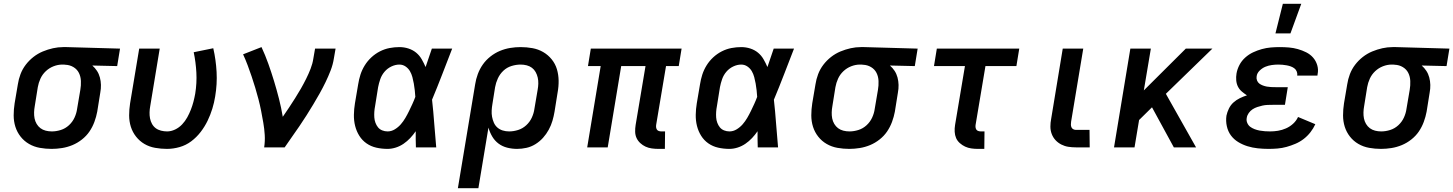

<svg xmlns="http://www.w3.org/2000/svg" viewBox="-20 -776 7652 1011"><path d="M252 8Q220 8 189.5 2.5Q159 -3 133 -18Q107 -33 88.5 -56.5Q70 -80 61 -108.5Q52 -137 52 -168.5Q52 -200 57 -232L74 -332Q78 -359 88 -385.5Q98 -412 115.5 -435Q133 -458 156 -476Q179 -494 205.5 -505Q232 -516 259 -522Q286 -528 313 -528H331L612 -520L597 -428L466 -431Q480 -419 490.5 -403Q501 -387 506 -368Q511 -349 511.5 -329Q512 -309 508 -288L492 -188Q487 -161 477 -134Q467 -107 451 -83.5Q435 -60 411.5 -41.5Q388 -23 361.5 -12Q335 -1 307 3.5Q279 8 252 8ZM253 -84Q276 -84 300 -91.5Q324 -99 343 -116.5Q362 -134 372.5 -157Q383 -180 386 -203L403 -303Q407 -326 406 -349.5Q405 -373 395.5 -392Q386 -411 367 -422.5Q348 -434 325 -435L316 -436H308Q285 -436 262 -427Q239 -418 221 -401Q203 -384 193 -362Q183 -340 179 -317L163 -217Q160 -201 159.5 -184.5Q159 -168 162 -152.5Q165 -137 173 -123.5Q181 -110 193 -101Q205 -92 220.5 -88Q236 -84 253 -84Z M859 8Q828 8 797 2.5Q766 -3 740.5 -18Q715 -33 696.5 -56.5Q678 -80 669 -108.5Q660 -137 660 -168.5Q660 -200 665 -232L713 -520H821L771 -217Q768 -201 767.5 -184.5Q767 -168 770 -152.5Q773 -137 780.5 -123.5Q788 -110 800 -101Q812 -92 828 -88Q844 -84 860 -84Q881 -84 902 -94Q923 -104 939 -121Q955 -138 966 -158Q977 -178 985 -198.5Q993 -219 998.5 -240Q1004 -261 1008 -283Q1017 -339 1014 -394Q1011 -449 1000 -501L1103 -522Q1117 -461 1120.5 -397Q1124 -333 1113 -268Q1108 -236 1098 -203.5Q1088 -171 1073 -140Q1058 -109 1036.5 -81Q1015 -53 987 -32Q959 -11 925.5 -1.5Q892 8 859 8Z M1371 0Q1376 -33 1374 -65.5Q1372 -98 1366.5 -129.5Q1361 -161 1355 -192Q1349 -223 1341 -253.5Q1333 -284 1324 -314Q1315 -344 1305 -373.5Q1295 -403 1284 -432.5Q1273 -462 1260 -490L1357 -528Q1377 -485 1393 -440Q1409 -395 1423 -349Q1437 -303 1449 -256Q1461 -209 1469 -161Q1486 -185 1502 -209.5Q1518 -234 1534 -259Q1550 -284 1564.5 -309.5Q1579 -335 1592 -361Q1605 -387 1615.5 -414Q1626 -441 1630 -468L1639 -520H1747L1738 -468Q1733 -436 1721 -405Q1709 -374 1694.5 -344Q1680 -314 1663.5 -284.5Q1647 -255 1629.5 -226Q1612 -197 1594 -168.5Q1576 -140 1556.5 -111.5Q1537 -83 1517.5 -55.5Q1498 -28 1479 0Z M2021 8Q1990 8 1961.5 1.5Q1933 -5 1910 -21Q1887 -37 1872 -61Q1857 -85 1850 -113Q1843 -141 1843.5 -171.5Q1844 -202 1849 -232L1866 -332Q1870 -358 1878 -383Q1886 -408 1900.5 -431.5Q1915 -455 1935.5 -474Q1956 -493 1980.5 -505.5Q2005 -518 2031 -523Q2057 -528 2083 -528Q2108 -528 2131 -520.5Q2154 -513 2171.5 -498.5Q2189 -484 2200.5 -464Q2212 -444 2221 -423Q2229 -447 2237.5 -471.5Q2246 -496 2254 -520H2361Q2335 -453 2309 -385.5Q2283 -318 2255 -251Q2262 -189 2266.5 -126Q2271 -63 2277 0H2170Q2169 -21 2169 -42.5Q2169 -64 2169 -85Q2156 -66 2140 -49Q2124 -32 2105 -19Q2086 -6 2064 1Q2042 8 2021 8ZM2021 -84Q2041 -84 2059 -95Q2077 -106 2090.5 -121.5Q2104 -137 2114.5 -155Q2125 -173 2134 -191.5Q2143 -210 2151.5 -228.5Q2160 -247 2167 -266Q2166 -283 2164 -301Q2162 -319 2159 -336Q2156 -353 2151.5 -370Q2147 -387 2138.5 -401.5Q2130 -416 2115.5 -426Q2101 -436 2083 -436Q2062 -436 2041 -426Q2020 -416 2005 -398.5Q1990 -381 1982.5 -359.5Q1975 -338 1971 -317L1955 -217Q1952 -202 1951 -187Q1950 -172 1951 -157.5Q1952 -143 1957 -129.5Q1962 -116 1970.5 -105.5Q1979 -95 1992.5 -89.5Q2006 -84 2021 -84Z M2391 215 2482 -332Q2486 -359 2496 -386Q2506 -413 2522.5 -436.5Q2539 -460 2562.5 -478.5Q2586 -497 2612.5 -508Q2639 -519 2666.5 -523.5Q2694 -528 2721 -528Q2753 -528 2783.5 -522.5Q2814 -517 2840 -502Q2866 -487 2885 -463.5Q2904 -440 2912.5 -411.5Q2921 -383 2921.5 -351.5Q2922 -320 2916 -288L2900 -188Q2896 -164 2889 -140Q2882 -116 2869.5 -93Q2857 -70 2839.5 -50.5Q2822 -31 2799.5 -17Q2777 -3 2752 2.5Q2727 8 2703 8Q2676 8 2650.5 1.5Q2625 -5 2605 -20Q2585 -35 2572 -57Q2559 -79 2552 -104L2499 215ZM2661 -84Q2684 -84 2708 -91.5Q2732 -99 2751 -116.5Q2770 -134 2780.5 -157Q2791 -180 2794 -203L2811 -303Q2814 -319 2814.5 -335.5Q2815 -352 2811.5 -367.5Q2808 -383 2800.5 -396.5Q2793 -410 2781 -419Q2769 -428 2753.5 -432Q2738 -436 2721 -436Q2698 -436 2673.5 -428.5Q2649 -421 2630.5 -403.5Q2612 -386 2601.5 -363Q2591 -340 2587 -317L2573 -229Q2570 -212 2569 -194.5Q2568 -177 2571 -161Q2574 -145 2580.5 -130Q2587 -115 2599 -104.5Q2611 -94 2627 -89Q2643 -84 2661 -84Z M3481 8H3447Q3429 8 3411.5 5.5Q3394 3 3379 -4Q3364 -11 3351.5 -22.5Q3339 -34 3332 -49Q3325 -64 3324.5 -82Q3324 -100 3327 -118L3379 -428H3251L3180 0H3072L3143 -428H3076L3091 -520H3569L3554 -428H3487L3435 -118Q3434 -111 3435 -104.5Q3436 -98 3439.5 -93Q3443 -88 3449.5 -86Q3456 -84 3463 -84H3482Z M3821 8Q3790 8 3761.5 1.5Q3733 -5 3710 -21Q3687 -37 3672 -61Q3657 -85 3650 -113Q3643 -141 3643.5 -171.5Q3644 -202 3649 -232L3666 -332Q3670 -358 3678 -383Q3686 -408 3700.5 -431.5Q3715 -455 3735.5 -474Q3756 -493 3780.5 -505.5Q3805 -518 3831 -523Q3857 -528 3883 -528Q3908 -528 3931 -520.5Q3954 -513 3971.5 -498.5Q3989 -484 4000.5 -464Q4012 -444 4021 -423Q4029 -447 4037.5 -471.5Q4046 -496 4054 -520H4161Q4135 -453 4109 -385.5Q4083 -318 4055 -251Q4062 -189 4066.5 -126Q4071 -63 4077 0H3970Q3969 -21 3969 -42.5Q3969 -64 3969 -85Q3956 -66 3940 -49Q3924 -32 3905 -19Q3886 -6 3864 1Q3842 8 3821 8ZM3821 -84Q3841 -84 3859 -95Q3877 -106 3890.5 -121.5Q3904 -137 3914.5 -155Q3925 -173 3934 -191.5Q3943 -210 3951.5 -228.5Q3960 -247 3967 -266Q3966 -283 3964 -301Q3962 -319 3959 -336Q3956 -353 3951.5 -370Q3947 -387 3938.5 -401.5Q3930 -416 3915.5 -426Q3901 -436 3883 -436Q3862 -436 3841 -426Q3820 -416 3805 -398.5Q3790 -381 3782.5 -359.5Q3775 -338 3771 -317L3755 -217Q3752 -202 3751 -187Q3750 -172 3751 -157.5Q3752 -143 3757 -129.5Q3762 -116 3770.5 -105.5Q3779 -95 3792.5 -89.5Q3806 -84 3821 -84Z M4452 8Q4420 8 4389.5 2.5Q4359 -3 4333 -18Q4307 -33 4288.5 -56.5Q4270 -80 4261 -108.5Q4252 -137 4252 -168.5Q4252 -200 4257 -232L4274 -332Q4278 -359 4288 -385.5Q4298 -412 4315.5 -435Q4333 -458 4356 -476Q4379 -494 4405.5 -505Q4432 -516 4459 -522Q4486 -528 4513 -528H4531L4812 -520L4797 -428L4666 -431Q4680 -419 4690.5 -403Q4701 -387 4706 -368Q4711 -349 4711.5 -329Q4712 -309 4708 -288L4692 -188Q4687 -161 4677 -134Q4667 -107 4651 -83.5Q4635 -60 4611.5 -41.5Q4588 -23 4561.5 -12Q4535 -1 4507 3.5Q4479 8 4452 8ZM4453 -84Q4476 -84 4500 -91.5Q4524 -99 4543 -116.5Q4562 -134 4572.5 -157Q4583 -180 4586 -203L4603 -303Q4607 -326 4606 -349.5Q4605 -373 4595.5 -392Q4586 -411 4567 -422.5Q4548 -434 4525 -435L4516 -436H4508Q4485 -436 4462 -427Q4439 -418 4421 -401Q4403 -384 4393 -362Q4383 -340 4379 -317L4363 -217Q4360 -201 4359.5 -184.5Q4359 -168 4362 -152.5Q4365 -137 4373 -123.5Q4381 -110 4393 -101Q4405 -92 4420.5 -88Q4436 -84 4453 -84Z M5163 8H5129Q5111 8 5094 5.5Q5077 3 5062 -4Q5047 -11 5034 -22.5Q5021 -34 5014.5 -49Q5008 -64 5007 -82Q5006 -100 5009 -118L5061 -428H4898L4913 -520H5347L5332 -428H5169L5117 -118Q5116 -111 5117 -104.5Q5118 -98 5121.5 -93Q5125 -88 5132 -86Q5139 -84 5145 -84H5164Z M5718 0H5646Q5625 0 5605.5 -3Q5586 -6 5568.5 -15Q5551 -24 5538 -38Q5525 -52 5518 -70.5Q5511 -89 5511 -109.5Q5511 -130 5515 -150L5576 -520H5684L5620 -135Q5619 -128 5619 -120Q5619 -112 5622 -105.5Q5625 -99 5631.5 -95.5Q5638 -92 5646 -92H5717Z M5846 0 5932 -520H6040L6003 -300L6224 -520H6364L6119 -282L6278 0H6161L6046 -211L5978 -144L5954 0Z M6660 8Q6631 8 6603 5Q6575 2 6549 -6Q6523 -14 6500 -28Q6477 -42 6461.5 -63Q6446 -84 6440 -111.5Q6434 -139 6438 -167Q6442 -186 6451 -204.5Q6460 -223 6475 -236.5Q6490 -250 6508.5 -259Q6527 -268 6546 -274Q6532 -283 6519 -294Q6506 -305 6498.5 -320Q6491 -335 6489.5 -353Q6488 -371 6491 -389Q6495 -412 6506.5 -434Q6518 -456 6537 -473Q6556 -490 6578.5 -500.5Q6601 -511 6624.5 -517.5Q6648 -524 6671.5 -526Q6695 -528 6718 -528Q6743 -528 6767 -526Q6791 -524 6814 -517.5Q6837 -511 6858 -500.5Q6879 -490 6894 -473Q6909 -456 6916 -433Q6923 -410 6918 -385L6917 -378H6810L6811 -380Q6812 -391 6807.5 -401Q6803 -411 6794.5 -417Q6786 -423 6776 -426.5Q6766 -430 6755 -432Q6744 -434 6733 -435Q6722 -436 6711 -436Q6694 -436 6676.5 -433.5Q6659 -431 6643 -424.5Q6627 -418 6613 -404.5Q6599 -391 6597 -374Q6595 -363 6599 -352.5Q6603 -342 6611 -336Q6619 -330 6629.5 -326Q6640 -322 6651 -320Q6662 -318 6673.5 -317.5Q6685 -317 6696 -317H6761L6746 -224H6681Q6668 -224 6654.5 -223.5Q6641 -223 6627.5 -220Q6614 -217 6600.5 -212.5Q6587 -208 6575.5 -200.5Q6564 -193 6555.5 -181Q6547 -169 6545 -156Q6542 -142 6547.5 -129Q6553 -116 6563 -108.5Q6573 -101 6586 -96Q6599 -91 6612.5 -88.5Q6626 -86 6640 -85Q6654 -84 6668 -84Q6689 -84 6710 -87.5Q6731 -91 6751.5 -100Q6772 -109 6789 -124.5Q6806 -140 6815 -160L6906 -122Q6896 -100 6880.5 -80Q6865 -60 6845 -44.5Q6825 -29 6801.5 -19Q6778 -9 6754.5 -2.5Q6731 4 6707 6Q6683 8 6660 8ZM6696 -600 6735 -756H6832L6775 -600Z M7252 8Q7220 8 7189.5 2.5Q7159 -3 7133 -18Q7107 -33 7088.5 -56.5Q7070 -80 7061 -108.5Q7052 -137 7052 -168.5Q7052 -200 7057 -232L7074 -332Q7078 -359 7088 -385.5Q7098 -412 7115.5 -435Q7133 -458 7156 -476Q7179 -494 7205.5 -505Q7232 -516 7259 -522Q7286 -528 7313 -528H7331L7612 -520L7597 -428L7466 -431Q7480 -419 7490.5 -403Q7501 -387 7506 -368Q7511 -349 7511.5 -329Q7512 -309 7508 -288L7492 -188Q7487 -161 7477 -134Q7467 -107 7451 -83.5Q7435 -60 7411.5 -41.5Q7388 -23 7361.5 -12Q7335 -1 7307 3.5Q7279 8 7252 8ZM7253 -84Q7276 -84 7300 -91.5Q7324 -99 7343 -116.5Q7362 -134 7372.5 -157Q7383 -180 7386 -203L7403 -303Q7407 -326 7406 -349.5Q7405 -373 7395.5 -392Q7386 -411 7367 -422.5Q7348 -434 7325 -435L7316 -436H7308Q7285 -436 7262 -427Q7239 -418 7221 -401Q7203 -384 7193 -362Q7183 -340 7179 -317L7163 -217Q7160 -201 7159.5 -184.5Q7159 -168 7162 -152.5Q7165 -137 7173 -123.5Q7181 -110 7193 -101Q7205 -92 7220.5 -88Q7236 -84 7253 -84Z"/></svg>

Font: Iosevka Aile Semibold
Style: Italic
Weight: 600
Italic angle: -9°
Designer: Belleve Invis
Foundry: Belleve Invis
Version: Version 31.1.0; ttfautohint (v1.8.4)